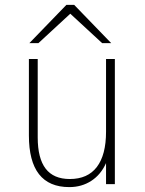

<svg xmlns="http://www.w3.org/2000/svg" viewBox="-20 -752 592 784"><path d="M263 12Q180.5 12 139.2 -40.8Q98 -93.5 98 -199V-511H134V-191Q134 -105.5 166.5 -63.2Q199 -21 265 -21Q338 -21 375.5 -70.2Q413 -119.5 413 -214V-511H449V0H413V-86Q392 -39 352.8 -13.5Q313.5 12 263 12ZM100 -576 251 -732H283L434 -576H397L267 -696L137 -576Z"/></svg>

Font: Overpass Thin
Style: Regular
Weight: 250
Designer: Delve Withrington, Dave Bailey, Thomas Jockin
Foundry: Delve Fonts LLC
Version: Version 4.000